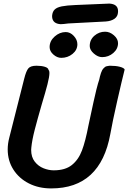

<svg xmlns="http://www.w3.org/2000/svg" viewBox="-20 -1031 716 1072"><path d="M570 -911 361 -900Q333 -896 318 -896Q274 -899 271 -936V-944Q273 -966 285.5 -978Q298 -990 325 -995.5Q352 -1001 402 -1003L591 -1011Q638 -1008 639 -971V-964Q638 -939 619 -926Q600 -913 570 -911ZM481 -774Q481 -809 507 -831.5Q533 -854 567 -854Q593 -854 616 -834Q639 -814 639 -790Q639 -758 612.5 -735Q586 -712 550 -712Q527 -712 504 -732Q481 -752 481 -774ZM257 -768Q257 -802 285 -827Q313 -852 347 -852Q372 -852 392 -830.5Q412 -809 412 -784Q412 -752 385 -730Q358 -708 322 -708Q299 -708 278 -726.5Q257 -745 257 -768ZM184 -664Q211 -664 230.5 -658Q250 -652 251 -640Q256 -637 256 -624Q256 -603 245 -560Q234 -517 213 -448Q189 -365 174 -307Q159 -249 155 -208L154 -194Q154 -154 174 -128.5Q194 -103 223 -91.5Q252 -80 280 -80Q344 -80 381 -109.5Q418 -139 437.5 -190.5Q457 -242 474 -331Q483 -376 502 -461Q521 -546 527 -564Q536 -590 538 -604Q544 -627 550.5 -639Q557 -651 571 -660Q575 -661 582 -662.5Q589 -664 593 -664Q627 -664 649.5 -658Q672 -652 676 -643Q661 -584 634.5 -467.5Q608 -351 596 -283Q541 21 266 21Q196 21 141 -7Q86 -35 54.5 -84.5Q23 -134 23 -197Q23 -229 32 -263L115 -591Q126 -635 138.5 -649.5Q151 -664 184 -664Z"/></svg>

Font: Sriracha
Style: Regular
Weight: 400
Designer: Suppakit Chalermlarp
Version: Version 1.002g